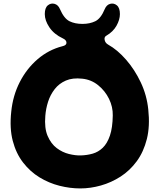

<svg xmlns="http://www.w3.org/2000/svg" viewBox="-20 -1043 894 1076"><path d="M811 -429Q821 -336 803 -264Q785 -192 746.5 -139.5Q708 -87 656 -53.5Q604 -20 545.5 -3.5Q487 13 430 13Q372 13 313 -2Q254 -17 201.5 -49Q149 -81 109.5 -132Q70 -183 51.5 -253.5Q33 -324 43 -417Q52 -507 90.5 -582.5Q129 -658 190.5 -711Q252 -764 330 -784Q353 -789 352.5 -804Q352 -819 332 -828Q283 -851 257 -889.5Q231 -928 231 -964Q231 -999 248 -1013Q265 -1027 285.5 -1021.5Q306 -1016 316 -992Q339 -939 369.5 -924Q400 -909 442 -909Q483 -909 514 -924Q545 -939 567 -992Q577 -1016 597.5 -1021.5Q618 -1027 635 -1013Q652 -999 652 -964Q652 -933 633 -899Q614 -865 576 -843Q563 -836 566.5 -819Q570 -802 586 -793Q638 -764 686.5 -708.5Q735 -653 769 -581Q803 -509 811 -429ZM433 -172Q468 -173 499.5 -182Q531 -191 556 -215Q581 -239 596 -283Q611 -327 612 -396Q613 -444 591 -489Q569 -534 530 -565.5Q491 -597 441 -602Q387 -608 349 -591.5Q311 -575 286.5 -543.5Q262 -512 249.5 -473Q237 -434 234 -394Q228 -325 247 -281Q266 -237 298 -213Q330 -189 366.5 -180Q403 -171 433 -172Z"/></svg>

Font: Potta One
Style: Regular
Weight: 400
Designer: 108,108go
Foundry: Font Zone 108
Version: Version 1.000